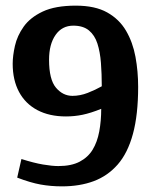

<svg xmlns="http://www.w3.org/2000/svg" viewBox="-20 -649 550 681"><path d="M200 12Q160 12 124 5.5Q88 -1 41 -19L56 -85Q100 -71 132.5 -65.5Q165 -60 187 -60Q233 -60 262.5 -75.5Q292 -91 308.5 -118Q325 -145 332 -182.5Q339 -220 339 -263Q302 -248 273 -242Q244 -236 214 -236Q155 -236 112.5 -258.5Q70 -281 47.5 -323Q25 -365 25 -423Q25 -451 33 -486.5Q41 -522 64 -554.5Q87 -587 131.5 -608Q176 -629 249 -629Q317 -629 360 -605Q403 -581 427 -540Q451 -499 460.5 -447.5Q470 -396 470 -341Q470 -242 451.5 -174Q433 -106 397.5 -65.5Q362 -25 312.5 -6.5Q263 12 200 12ZM237 -309Q264 -309 291 -319.5Q318 -330 341 -343Q341 -387 338 -426Q335 -465 325.5 -494.5Q316 -524 295.5 -541Q275 -558 240 -558Q200 -558 177 -525Q154 -492 154 -437Q154 -367 178.5 -338Q203 -309 237 -309Z"/></svg>

Font: Manuale
Style: Regular
Weight: 400
Designer: Eduardo Tunni / Pablo Cosgaya
Foundry: Eduardo Tunni / Pablo Cosgaya
Version: Version 1.002